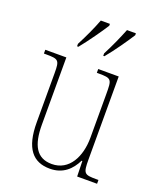

<svg xmlns="http://www.w3.org/2000/svg" viewBox="-143 -854 787 951"><g transform="rotate(20 250.0 -378.0)"><path d="M293 -619V-606H299C336 -650 385 -721 407 -756V-766H360C342 -721 320 -671 293 -619ZM155 -619V-606H162C198 -650 248 -721 270 -756V-766H222C205 -721 182 -671 155 -619ZM235 10C304 10 345 -30 370 -81H374L376 0H481V-20H470C406 -20 400 -24 400 -99V-536H292V-516H300C371 -516 372 -511 372 -431V-203C372 -104 328 -15 236 -15C155 -15 124 -75 124 -182V-536H13V-516H24C91 -516 96 -511 96 -443V-184C96 -46 146 10 235 10Z"/></g></svg>

Font: Noto Serif Bengali Condensed Thin
Style: Regular
Weight: 100
Width: 3
Designer: Juan Bruce, Universal Thirst, Indian Type Foundry and the Monotype Design Team.
Foundry: Monotype Imaging Inc.
Version: Version 2.003